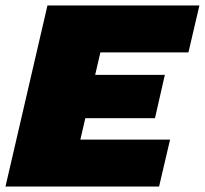

<svg xmlns="http://www.w3.org/2000/svg" viewBox="-28 -680 747 700"><path d="M-8 0 145 -660H699L659 -489H338L319 -407H573L537 -249H283L265 -171H592L552 0Z"/></svg>

Font: Work Sans Black
Style: Italic
Weight: 900
Italic angle: -13°
Designer: Wei Huang
Foundry: Wei Huang
Version: Version 2.009; ttfautohint (v1.8.3)